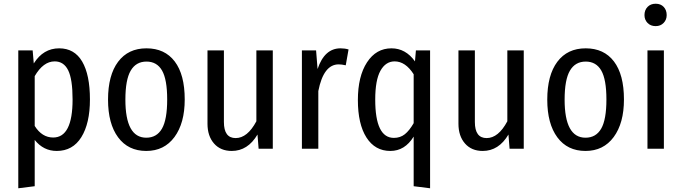

<svg xmlns="http://www.w3.org/2000/svg" viewBox="-20 -797 3656 1029"><path d="M297 -538Q379 -538 420.5 -467Q462 -396 462 -264Q462 -136 416 -62Q370 12 284 12Q213 12 166 -47V201L78 212V-527H155L161 -457Q212 -538 297 -538ZM265 -60Q369 -60 369 -264Q369 -372 345.5 -420Q322 -468 273 -468Q212 -468 166 -389V-122Q205 -60 265 -60Z M970 -264Q970 -137 915 -62.5Q860 12 764 12Q667 12 613 -61Q559 -134 559 -263Q559 -394 613 -466Q667 -538 765 -538Q863 -538 916.5 -467.5Q970 -397 970 -264ZM652 -263Q652 -59 764 -59Q820 -59 848 -107.5Q876 -156 876 -264Q876 -371 848.5 -419Q821 -467 765 -467Q709 -467 680.5 -418.5Q652 -370 652 -263Z M1442 -527V0H1366L1360 -76Q1308 12 1222 12Q1162 12 1127 -28Q1092 -68 1092 -134V-527H1180V-143Q1180 -57 1243 -57Q1306 -57 1354 -147V-527Z M1805 -538Q1828 -538 1848 -532L1833 -447Q1811 -452 1795 -452Q1714 -452 1686 -309V0H1598V-527H1674L1682 -427Q1719 -538 1805 -538Z M2209 -527H2285V212L2197 201V-65Q2150 12 2072 12Q1990 12 1944 -60Q1898 -132 1898 -261Q1898 -388 1947 -463Q1996 -538 2078 -538Q2154 -538 2204 -468ZM2091 -58Q2125 -58 2149.5 -77.5Q2174 -97 2197 -137V-399Q2153 -468 2095 -468Q2047 -468 2019 -418Q1991 -368 1991 -263Q1991 -58 2091 -58Z M2787 -527V0H2711L2705 -76Q2653 12 2567 12Q2507 12 2472 -28Q2437 -68 2437 -134V-527H2525V-143Q2525 -57 2588 -57Q2651 -57 2699 -147V-527Z M3324 -264Q3324 -137 3269 -62.5Q3214 12 3118 12Q3021 12 2967 -61Q2913 -134 2913 -263Q2913 -394 2967 -466Q3021 -538 3119 -538Q3217 -538 3270.5 -467.5Q3324 -397 3324 -264ZM3006 -263Q3006 -59 3118 -59Q3174 -59 3202 -107.5Q3230 -156 3230 -264Q3230 -371 3202.5 -419Q3175 -467 3119 -467Q3063 -467 3034.5 -418.5Q3006 -370 3006 -263Z M3553 -716Q3553 -691 3536.5 -674Q3520 -657 3494 -657Q3467 -657 3450.5 -674Q3434 -691 3434 -716Q3434 -743 3450.5 -760Q3467 -777 3494 -777Q3521 -777 3537 -760Q3553 -743 3553 -716ZM3538 -527V0H3450V-527Z"/></svg>

Font: Fira Sans Condensed
Style: Regular
Weight: 400
Width: 3
Designer: Carrois Corporate & Edenspiekermann AG
Foundry: Carrois Corporate GbR & Edenspiekermann AG
Version: Version 4.202;PS 004.202;hotconv 1.0.88;makeotf.lib2.5.64775